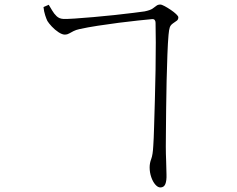

<svg xmlns="http://www.w3.org/2000/svg" viewBox="-20 -777 1040 843"><path d="M663 -677Q663 -685 659 -689.5Q655 -694 647 -693Q626 -691 587 -687Q548 -683 501.5 -677Q455 -671 409.5 -664Q364 -657 328 -649Q314 -646 303 -640.5Q292 -635 283.5 -630Q275 -625 265 -625Q253 -625 237 -635.5Q221 -646 207.5 -660.5Q194 -675 188 -685Q184 -693 178.5 -709.5Q173 -726 171 -746L194 -756Q201 -745 209 -731Q217 -717 228.5 -706Q240 -695 257 -694Q271 -693 307.5 -695.5Q344 -698 390.5 -702Q437 -706 483.5 -711Q530 -716 565.5 -720.5Q601 -725 615 -727Q639 -732 649.5 -739Q660 -746 666.5 -751.5Q673 -757 684 -757Q690 -757 703 -750Q716 -743 730 -733.5Q744 -724 753.5 -715Q763 -706 763 -701Q763 -691 756 -686Q749 -681 739 -674Q729 -667 725.5 -657Q722 -647 720 -624Q717 -591 715 -537Q713 -483 711.5 -421Q710 -359 709.5 -300Q709 -241 708.5 -196Q708 -151 708 -134Q708 -103 709.5 -69.5Q711 -36 711 -11Q712 16 706 31Q700 46 684 46Q673 46 662 33.5Q651 21 644 0.5Q637 -20 637 -42Q637 -61 644 -79Q651 -97 653 -137Q655 -165 656.5 -218.5Q658 -272 660 -338Q662 -404 663 -470Q664 -536 664 -591Q664 -646 663 -677Z"/></svg>

Font: Noto Serif HK ExtraLight
Style: Regular
Weight: 200
Designer: Ryoko NISHIZUKA 西塚涼子 (kana & ideographs); Frank Grießhammer (Latin, Greek & Cyrillic); Wenlong ZHANG 张文龙 (bopomofo); San
Foundry: Adobe
Version: Version 2.002-H1;hotconv 1.1.0;makeotfexe 2.6.0